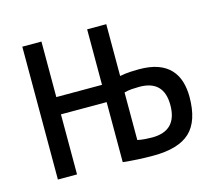

<svg xmlns="http://www.w3.org/2000/svg" viewBox="-79 -596 780 698"><g transform="rotate(-15 310.5 -247.0)"><path d="M375 -64Q390 -61 404 -60Q418 -59 430 -59Q524 -59 524 -156Q524 -249 432 -249Q419 -249 404 -248Q389 -247 375 -243ZM375 -305Q395 -309 413 -310Q431 -311 447 -311Q489 -311 518 -300.5Q547 -290 565 -270.5Q583 -251 591 -224.5Q599 -198 599 -167Q599 -76 555.5 -35Q512 6 417 6Q358 6 303 0V-226H131V0H59V-500H131V-291H303V-500H375Z"/></g></svg>

Font: PT Sans Narrow
Style: Regular
Weight: 400
Width: 3
Designer: A.Korolkova, O.Umpeleva, V.Yefimov
Foundry: ParaType Ltd
Version: Version 2.003W OFL